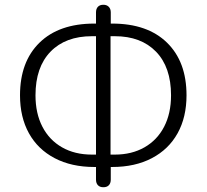

<svg xmlns="http://www.w3.org/2000/svg" viewBox="-20 -758 867 806"><path d="M383 -4V-57H376Q280 -57 209.5 -94Q139 -131 101.5 -198.5Q64 -266 64 -358Q64 -499 146 -579Q228 -659 376 -659H383V-706Q383 -721 391 -729.5Q399 -738 414 -738Q428 -738 436.5 -729.5Q445 -721 445 -706V-659H451Q599 -659 681 -579Q763 -499 763 -358Q763 -266 725.5 -198.5Q688 -131 617.5 -94Q547 -57 451 -57H445V-4Q445 11 437 19.5Q429 28 414 28Q399 28 391 19.5Q383 11 383 -4ZM366 -109H383V-606H366Q255 -606 192 -541Q129 -476 129 -358Q129 -282 158 -226Q187 -170 240.5 -139.5Q294 -109 366 -109ZM462 -109Q533 -109 586.5 -139.5Q640 -170 669 -226Q698 -282 698 -358Q698 -476 635 -541Q572 -606 462 -606H444V-109Z"/></svg>

Font: SN Pro Light
Style: Regular
Weight: 300
Designer: Tobias Whetton
Foundry: Supernotes
Version: Version 1.002